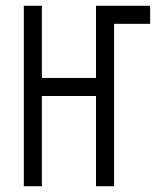

<svg xmlns="http://www.w3.org/2000/svg" viewBox="-20 -645 540 665"><path d="M125 -375H312.5V-625H500V-562.5H375V0H312.5V-312.5H125V0H62.5V-625H125Z"/></svg>

Font: 寒蝉点阵体 16px
Style: Regular
Weight: 400
Designer: Designed by Warren2060
Foundry: ChillType
Version: Version 1.000